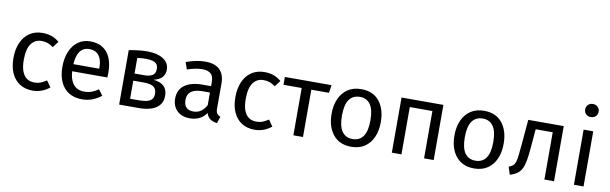

<svg xmlns="http://www.w3.org/2000/svg" viewBox="-49 -1287 5744 1807"><g transform="rotate(10 2823.0 -384.0)"><path d="M287 -539Q334 -539 372.5 -526Q411 -513 448 -482L404 -424Q377 -444 350.5 -453.5Q324 -463 291 -463Q229 -463 192.5 -413.5Q156 -364 156 -261Q156 -192 172.5 -149Q189 -106 219 -86Q249 -66 291 -66Q324 -66 350 -76.5Q376 -87 406 -106L448 -46Q413 -18 373 -3Q333 12 287 12Q216 12 164.5 -20.5Q113 -53 85 -113.5Q57 -174 57 -259Q57 -343 84.5 -406Q112 -469 164 -504Q216 -539 287 -539Z M744 -539Q815 -539 863.5 -507.5Q912 -476 936.5 -418Q961 -360 961 -279Q961 -266 960.5 -253.5Q960 -241 959 -232H607V-300H870Q870 -302 870 -303.5Q870 -305 870 -306Q870 -358 856.5 -393.5Q843 -429 815.5 -447.5Q788 -466 746 -466Q708 -466 680 -445.5Q652 -425 637 -380.5Q622 -336 622 -265Q622 -192 640.5 -147.5Q659 -103 691 -83Q723 -63 765 -63Q804 -63 836 -74Q868 -85 902 -109L942 -54Q903 -23 858 -5.5Q813 12 758 12Q685 12 632.5 -20.5Q580 -53 552.5 -114Q525 -175 525 -258Q525 -340 551.5 -403.5Q578 -467 627 -503Q676 -539 744 -539Z M1286 -539Q1350 -539 1397.5 -523Q1445 -507 1471.5 -476.5Q1498 -446 1498 -401Q1498 -360 1474.5 -330.5Q1451 -301 1391 -286Q1459 -279 1492 -247Q1525 -215 1525 -156Q1525 -101 1496 -66.5Q1467 -32 1417 -16Q1367 0 1303 0H1113V-520Q1154 -528 1198.5 -533.5Q1243 -539 1286 -539ZM1287 -468Q1264 -468 1244.5 -466.5Q1225 -465 1205 -462V-72H1288Q1320 -72 1352.5 -77Q1385 -82 1406.5 -100Q1428 -118 1428 -157Q1428 -194 1412 -212.5Q1396 -231 1368 -238Q1340 -245 1305 -245H1189V-313H1299Q1346 -313 1375 -330Q1404 -347 1404 -392Q1404 -420 1391 -436.5Q1378 -453 1352 -460.5Q1326 -468 1287 -468Z M1842 -539Q1937 -539 1982 -493Q2027 -447 2027 -364V-123Q2027 -89 2039 -74.5Q2051 -60 2071 -52L2050 12Q2006 7 1979 -15Q1952 -37 1942 -86L1935 -123V-360Q1935 -417 1907.5 -440.5Q1880 -464 1825 -464Q1796 -464 1760 -457Q1724 -450 1683 -436L1660 -503Q1709 -521 1753.5 -530Q1798 -539 1842 -539ZM1854 -321H1950V-260H1866Q1793 -260 1756.5 -233Q1720 -206 1720 -152Q1720 -106 1743 -81.5Q1766 -57 1811 -57Q1856 -57 1888.5 -82Q1921 -107 1944 -157L1956 -82Q1929 -33 1886 -10.5Q1843 12 1790 12Q1711 12 1666.5 -32.5Q1622 -77 1622 -147Q1622 -232 1683 -276.5Q1744 -321 1854 -321Z M2408 -539Q2455 -539 2493.5 -526Q2532 -513 2569 -482L2525 -424Q2498 -444 2471.5 -453.5Q2445 -463 2412 -463Q2350 -463 2313.5 -413.5Q2277 -364 2277 -261Q2277 -192 2293.5 -149Q2310 -106 2340 -86Q2370 -66 2412 -66Q2445 -66 2471 -76.5Q2497 -87 2527 -106L2569 -46Q2534 -18 2494 -3Q2454 12 2408 12Q2337 12 2285.5 -20.5Q2234 -53 2206 -113.5Q2178 -174 2178 -259Q2178 -343 2205.5 -406Q2233 -469 2285 -504Q2337 -539 2408 -539Z M2604 -527H3050L3039 -452H2870V0H2778V-452H2604Z M3333 -539Q3446 -539 3506.5 -464Q3567 -389 3567 -264Q3567 -183 3539.5 -120.5Q3512 -58 3459.5 -23Q3407 12 3332 12Q3220 12 3158.5 -63Q3097 -138 3097 -263Q3097 -345 3125 -407Q3153 -469 3205.5 -504Q3258 -539 3333 -539ZM3333 -465Q3267 -465 3231.5 -416Q3196 -367 3196 -263Q3196 -160 3231 -111Q3266 -62 3332 -62Q3398 -62 3433 -111.5Q3468 -161 3468 -264Q3468 -367 3433 -416Q3398 -465 3333 -465Z M4119 0H4027V-452H3811V0H3719V-527H4119Z M4507 -539Q4620 -539 4680.5 -464Q4741 -389 4741 -264Q4741 -183 4713.5 -120.5Q4686 -58 4633.5 -23Q4581 12 4506 12Q4394 12 4332.5 -63Q4271 -138 4271 -263Q4271 -345 4299 -407Q4327 -469 4379.5 -504Q4432 -539 4507 -539ZM4507 -465Q4441 -465 4405.5 -416Q4370 -367 4370 -263Q4370 -160 4405 -111Q4440 -62 4506 -62Q4572 -62 4607 -111.5Q4642 -161 4642 -264Q4642 -367 4607 -416Q4572 -465 4507 -465Z M4997 -452 4930 -527H5269V0H5177V-452ZM4930 -527 5014 -452 4999 -276Q4993 -201 4984 -151Q4975 -101 4959.5 -70Q4944 -39 4917.5 -20Q4891 -1 4848 12L4825 -61Q4849 -70 4863.5 -82Q4878 -94 4886 -117Q4894 -140 4898.5 -180.5Q4903 -221 4909 -286Z M5459 -527H5551V0H5459ZM5504 -780Q5533 -780 5551 -762Q5569 -744 5569 -717Q5569 -691 5551 -673Q5533 -655 5504 -655Q5476 -655 5458 -673Q5440 -691 5440 -717Q5440 -744 5458 -762Q5476 -780 5504 -780Z"/></g></svg>

Font: Fira Sans Variable
Style: Regular
Weight: 400
Designer: Carrois Corporate & Edenspiekermann AG
Foundry: Carrois Corporate GbR & Edenspiekermann AG
Version: Version 4.202